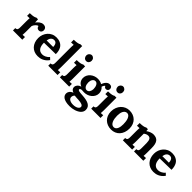

<svg xmlns="http://www.w3.org/2000/svg" viewBox="166 -1617 2865 2865"><g transform="rotate(45 1599.0 -184.0)"><path d="M289.6 -386.2Q302.7 -386.2 314.7 -382.6Q326.7 -378.9 335.4 -371.6Q344.2 -364.3 349.6 -352.5Q355 -340.8 355 -324.2Q355 -315.4 352.1 -306.2Q349.1 -296.9 343 -289.3Q336.9 -281.7 326.7 -276.6Q316.4 -271.5 302.2 -271.5Q294.4 -271.5 286.6 -273.7Q278.8 -275.9 272 -280.8Q265.1 -285.6 260.3 -293.9Q255.4 -302.2 253.9 -315.4Q242.7 -315.4 231.2 -307.9Q219.7 -300.3 209.7 -289.3Q199.7 -278.3 191.9 -265.4Q184.1 -252.4 181.2 -242.2V-120.1Q181.2 -114.7 180.9 -107.2Q180.7 -99.6 180.2 -90.8Q179.7 -82 179.2 -72.8Q178.7 -63.5 178.2 -54.7L226.6 -57.1V0H30.3V-48.8Q45.9 -48.8 54.9 -53.5Q64 -58.1 68.4 -66.9Q72.8 -75.7 73.7 -87.9Q74.7 -100.1 74.7 -115.2V-241.2Q74.7 -254.9 75.4 -271.5Q76.2 -288.1 77.6 -304.7L25.4 -302.7V-359.4Q51.3 -359.4 71 -361.6Q90.8 -363.8 105 -366.9Q119.1 -370.1 127.7 -374Q136.2 -377.9 140.6 -381.8H177.2L180.7 -317.4H181.6Q189 -327.1 199.5 -339.4Q210 -351.6 223.6 -361.8Q237.3 -372.1 253.7 -379.2Q270 -386.2 289.6 -386.2Z M567.4 -334Q550.8 -334 537.8 -327.6Q524.9 -321.3 515.4 -310.3Q505.9 -299.3 500 -283.9Q494.1 -268.6 491.2 -249.5H629.4Q628.4 -272.9 623.8 -288.8Q619.1 -304.7 610.8 -314.9Q602.5 -325.2 591.6 -329.6Q580.6 -334 567.4 -334ZM732.4 -201.7 486.8 -197.3Q486.8 -166.5 492.4 -140.4Q498 -114.3 510.5 -95.2Q522.9 -76.2 543 -65.4Q563 -54.7 592.3 -54.7Q603.5 -54.7 617.4 -57.6Q631.3 -60.5 645.8 -67.1Q660.2 -73.7 674.8 -84.5Q689.5 -95.2 702.1 -111.3L735.8 -79.1Q715.8 -50.3 693.1 -32.5Q670.4 -14.6 647.7 -4.9Q625 4.9 602.8 8.5Q580.6 12.2 561.5 12.2Q520 12.2 486.1 -1.7Q452.1 -15.6 427.7 -41.7Q403.3 -67.9 389.9 -104.2Q376.5 -140.6 376.5 -186.5Q376.5 -226.1 389.9 -262Q403.3 -297.9 427.7 -325.7Q452.1 -353.5 486.8 -369.9Q521.5 -386.2 564 -386.2Q584.5 -386.2 605.2 -382.6Q626 -378.9 644.8 -370.4Q663.6 -361.8 679.9 -347.9Q696.3 -334 707.8 -313.5Q719.2 -293 726.1 -265.4Q732.9 -237.8 732.4 -201.7Z M925.8 -120.1Q925.8 -114.7 925.5 -107.2Q925.3 -99.6 924.8 -90.8Q924.3 -82 923.8 -72.8Q923.3 -63.5 922.9 -54.7L971.2 -57.1V0H774.9V-48.8Q790.5 -48.8 799.6 -53.5Q808.6 -58.1 813 -66.9Q817.4 -75.7 818.6 -87.9Q819.8 -100.1 819.8 -115.2V-422.9Q819.8 -436.5 820.3 -454.1Q820.8 -471.7 822.8 -488.3L770 -486.3V-543Q795.9 -543 815.7 -545.2Q835.4 -547.4 849.6 -550.5Q863.8 -553.7 872.3 -557.6Q880.9 -561.5 885.3 -565.4H925.8Z M1170.9 -120.1Q1170.9 -114.7 1170.7 -107.2Q1170.4 -99.6 1169.9 -90.8Q1169.4 -82 1168.9 -72.8Q1168.5 -63.5 1168 -54.7L1216.3 -57.1V0H1020V-48.8Q1035.6 -48.8 1044.7 -53.5Q1053.7 -58.1 1058.1 -66.9Q1062.5 -75.7 1063.5 -87.9Q1064.5 -100.1 1064.5 -115.2V-239.3Q1064.5 -252.9 1065.2 -270.5Q1065.9 -288.1 1067.4 -304.7L1015.1 -302.7V-359.4Q1041 -359.4 1060.8 -361.6Q1080.6 -363.8 1094.7 -366.9Q1108.9 -370.1 1117.4 -374Q1126 -377.9 1130.4 -381.8H1170.9ZM1181.6 -509.3Q1181.6 -496.6 1177.7 -485.6Q1173.8 -474.6 1166.5 -466.1Q1159.2 -457.5 1148.9 -452.9Q1138.7 -448.2 1126 -448.2Q1113.3 -448.2 1102.5 -452.9Q1091.8 -457.5 1084 -466.1Q1076.2 -474.6 1072 -485.6Q1067.9 -496.6 1067.9 -509.3Q1067.9 -522 1072.5 -533.4Q1077.1 -544.9 1085 -553.2Q1092.8 -561.5 1103 -566.4Q1113.3 -571.3 1125 -571.3Q1137.2 -571.3 1147.5 -566.4Q1157.7 -561.5 1165.5 -553.2Q1173.3 -544.9 1177.5 -533.4Q1181.6 -522 1181.6 -509.3Z M1447.8 41.5Q1439 41.5 1429.2 41Q1419.4 40.5 1409.4 39.8Q1399.4 39.1 1389.4 38.1Q1379.4 37.1 1371.6 35.6Q1358.9 45.4 1353 60.1Q1347.2 74.7 1347.2 87.9Q1347.2 102.5 1354.2 114.3Q1361.3 126 1374.5 134Q1387.7 142.1 1406 146.5Q1424.3 150.9 1447.8 150.9Q1473.6 150.9 1494.1 145.5Q1514.6 140.1 1528.3 131.6Q1542 123 1548.8 112.3Q1555.7 101.6 1555.7 90.8Q1555.7 67.9 1529.3 56.2Q1502.9 44.4 1447.8 41.5ZM1436.5 -335.9Q1421.4 -335.9 1409.9 -328.6Q1398.4 -321.3 1390.1 -309.1Q1381.8 -296.9 1377.7 -280.8Q1373.5 -264.6 1373.5 -247.6Q1373.5 -227.5 1377.7 -209.5Q1381.8 -191.4 1389.9 -177.2Q1397.9 -163.1 1410.2 -154.8Q1422.4 -146.5 1437.5 -146.5Q1452.6 -146.5 1464.1 -153.6Q1475.6 -160.6 1483.4 -172.9Q1491.2 -185.1 1495.4 -200.2Q1499.5 -215.3 1499.5 -230.5Q1499.5 -250.5 1495.6 -269.3Q1491.7 -288.1 1483.9 -303Q1476.1 -317.9 1464.1 -326.9Q1452.1 -335.9 1436.5 -335.9ZM1627 -360.4Q1621.6 -360.4 1615.5 -362.5Q1609.4 -364.7 1604.2 -368.7Q1599.1 -372.6 1595.5 -377.9Q1591.8 -383.3 1590.8 -389.2Q1585.9 -387.7 1580.8 -382.3Q1575.7 -377 1571.3 -369.6Q1566.9 -362.3 1564 -354.5Q1561 -346.7 1559.6 -340.8Q1581.5 -322.3 1593 -297.6Q1604.5 -272.9 1604.5 -244.1Q1604.5 -211.9 1590.1 -184.6Q1575.7 -157.2 1552.2 -137.5Q1528.8 -117.7 1498 -106.7Q1467.3 -95.7 1434.6 -95.7Q1424.3 -95.7 1412.4 -96.9Q1400.4 -98.1 1389.2 -98.1Q1372.6 -98.1 1361.3 -92.3Q1350.1 -86.4 1350.1 -75.7Q1350.1 -68.8 1355.2 -64Q1360.4 -59.1 1371.8 -56.2Q1383.3 -53.2 1401.6 -51.3Q1419.9 -49.3 1446.3 -47.9Q1489.3 -45.4 1524.4 -38.6Q1559.6 -31.7 1585 -18.3Q1610.4 -4.9 1624.3 16.8Q1638.2 38.6 1638.2 71.3Q1638.2 92.3 1629.4 110.6Q1620.6 128.9 1605.5 143.3Q1590.3 157.7 1569.6 168.9Q1548.8 180.2 1525.4 187.7Q1502 195.3 1476.6 199.2Q1451.2 203.1 1426.3 203.1Q1377.9 203.1 1345 194.8Q1312 186.5 1292.2 172.9Q1272.5 159.2 1263.9 141.6Q1255.4 124 1255.4 105Q1255.4 93.3 1259 81.3Q1262.7 69.3 1270.8 58.1Q1278.8 46.9 1292.5 36.9Q1306.2 26.9 1326.7 19Q1311 14.6 1300.5 7.6Q1290 0.5 1283.4 -8.1Q1276.9 -16.6 1273.9 -26.6Q1271 -36.6 1271 -47.4Q1271 -56.6 1274.7 -67.9Q1278.3 -79.1 1286.9 -90.6Q1295.4 -102.1 1309.3 -111.8Q1323.2 -121.6 1344.2 -127.4V-128.4Q1327.6 -134.8 1314.2 -144.8Q1300.8 -154.8 1291 -168.7Q1281.2 -182.6 1275.6 -200Q1270 -217.3 1270 -237.3Q1270 -270 1284.2 -297.6Q1298.3 -325.2 1321.8 -345Q1345.2 -364.7 1375.2 -375.5Q1405.3 -386.2 1437 -386.2Q1446.8 -386.2 1458.5 -385Q1470.2 -383.8 1482.2 -381.1Q1494.1 -378.4 1505.6 -374Q1517.1 -369.6 1526.4 -363.3Q1532.7 -380.4 1541.5 -396.5Q1550.3 -412.6 1562.3 -425.5Q1574.2 -438.5 1588.9 -446Q1603.5 -453.6 1621.6 -453.6Q1647 -453.6 1660.2 -440.4Q1673.3 -427.2 1673.3 -405.3Q1673.3 -398.4 1671.1 -390.6Q1668.9 -382.8 1663.8 -376Q1658.7 -369.1 1649.7 -364.7Q1640.6 -360.4 1627 -360.4Z M1832 -120.1Q1832 -114.7 1831.8 -107.2Q1831.5 -99.6 1831.1 -90.8Q1830.6 -82 1830.1 -72.8Q1829.6 -63.5 1829.1 -54.7L1877.4 -57.1V0H1681.2V-48.8Q1696.8 -48.8 1705.8 -53.5Q1714.8 -58.1 1719.2 -66.9Q1723.6 -75.7 1724.6 -87.9Q1725.6 -100.1 1725.6 -115.2V-239.3Q1725.6 -252.9 1726.3 -270.5Q1727.1 -288.1 1728.5 -304.7L1676.3 -302.7V-359.4Q1702.1 -359.4 1721.9 -361.6Q1741.7 -363.8 1755.9 -366.9Q1770 -370.1 1778.6 -374Q1787.1 -377.9 1791.5 -381.8H1832ZM1842.8 -509.3Q1842.8 -496.6 1838.9 -485.6Q1835 -474.6 1827.6 -466.1Q1820.3 -457.5 1810.1 -452.9Q1799.8 -448.2 1787.1 -448.2Q1774.4 -448.2 1763.7 -452.9Q1752.9 -457.5 1745.1 -466.1Q1737.3 -474.6 1733.2 -485.6Q1729 -496.6 1729 -509.3Q1729 -522 1733.6 -533.4Q1738.3 -544.9 1746.1 -553.2Q1753.9 -561.5 1764.2 -566.4Q1774.4 -571.3 1786.1 -571.3Q1798.3 -571.3 1808.6 -566.4Q1818.8 -561.5 1826.7 -553.2Q1834.5 -544.9 1838.6 -533.4Q1842.8 -522 1842.8 -509.3Z M2106 -334Q2084 -333 2069.3 -321Q2054.7 -309.1 2045.4 -290.3Q2036.1 -271.5 2032.5 -247.3Q2028.8 -223.1 2028.8 -198.7Q2028.8 -169.9 2033.2 -141.6Q2037.6 -113.3 2047.6 -91.1Q2057.6 -68.8 2073.7 -54.9Q2089.8 -41 2112.3 -41Q2134.8 -41.5 2148.7 -53.5Q2162.6 -65.4 2170.9 -84.7Q2179.2 -104 2182.4 -127.7Q2185.5 -151.4 2185.5 -175.3Q2185.5 -203.1 2181.6 -231.4Q2177.7 -259.8 2168.5 -282.5Q2159.2 -305.2 2144 -319.6Q2128.9 -334 2106 -334ZM2107.4 -386.2Q2147.5 -386.2 2181.9 -373.3Q2216.3 -360.4 2241.7 -335.4Q2267.1 -310.5 2281.5 -274.9Q2295.9 -239.3 2295.9 -194.3Q2295.9 -147 2282.2 -108.9Q2268.6 -70.8 2243.9 -43.7Q2219.2 -16.6 2184.8 -2.2Q2150.4 12.2 2109.4 12.2Q2068.8 12.2 2033.9 -1.2Q1999 -14.6 1973.4 -39.3Q1947.8 -64 1933.1 -99.4Q1918.5 -134.8 1918.5 -178.7Q1918.5 -225.1 1933.6 -263.4Q1948.7 -301.8 1974.4 -329.1Q2000 -356.4 2034.4 -371.3Q2068.8 -386.2 2107.4 -386.2Z M2735.4 -120.1Q2735.4 -114.7 2735.1 -107.2Q2734.9 -99.6 2734.6 -90.8Q2734.4 -82 2733.6 -72.8Q2732.9 -63.5 2732.4 -54.7L2780.8 -57.1V0H2584.5V-48.8Q2600.6 -48.8 2609.4 -53.5Q2618.2 -58.1 2622.6 -66.9Q2627 -75.7 2628.2 -87.9Q2629.4 -100.1 2629.4 -115.2L2628.9 -221.7Q2628.4 -271.5 2613.8 -294.4Q2599.1 -317.4 2568.4 -317.4Q2548.8 -317.4 2530.8 -309.3Q2512.7 -301.3 2500 -290V-120.1Q2500 -114.7 2499.8 -107.2Q2499.5 -99.6 2499 -90.8Q2498.5 -82 2498 -72.8Q2497.6 -63.5 2497.1 -54.7L2545.4 -57.1V0H2349.1V-48.8Q2364.7 -48.8 2373.8 -53.5Q2382.8 -58.1 2387.2 -66.9Q2391.6 -75.7 2392.6 -87.9Q2393.6 -100.1 2393.6 -115.2V-241.2Q2393.6 -254.9 2394.3 -271.5Q2395 -288.1 2396.5 -304.7L2344.2 -302.7V-359.4Q2370.1 -359.4 2389.9 -361.6Q2409.7 -363.8 2423.8 -366.9Q2438 -370.1 2446.5 -374Q2455.1 -377.9 2459.5 -381.8H2496.1L2499.5 -344.7H2500.5Q2511.7 -353 2525.6 -360.8Q2539.6 -368.7 2554.4 -374.3Q2569.3 -379.9 2583.5 -383.1Q2597.7 -386.2 2608.9 -386.2Q2643.1 -386.2 2667 -376.7Q2690.9 -367.2 2706.1 -346.9Q2721.2 -326.7 2728.3 -295.4Q2735.4 -264.2 2735.4 -220.7Z M3008.8 -334Q2992.2 -334 2979.2 -327.6Q2966.3 -321.3 2956.8 -310.3Q2947.3 -299.3 2941.4 -283.9Q2935.5 -268.6 2932.6 -249.5H3070.8Q3069.8 -272.9 3065.2 -288.8Q3060.5 -304.7 3052.2 -314.9Q3043.9 -325.2 3033 -329.6Q3022 -334 3008.8 -334ZM3173.8 -201.7 2928.2 -197.3Q2928.2 -166.5 2933.8 -140.4Q2939.5 -114.3 2951.9 -95.2Q2964.4 -76.2 2984.4 -65.4Q3004.4 -54.7 3033.7 -54.7Q3044.9 -54.7 3058.8 -57.6Q3072.8 -60.5 3087.2 -67.1Q3101.6 -73.7 3116.2 -84.5Q3130.9 -95.2 3143.6 -111.3L3177.2 -79.1Q3157.2 -50.3 3134.5 -32.5Q3111.8 -14.6 3089.1 -4.9Q3066.4 4.9 3044.2 8.5Q3022 12.2 3002.9 12.2Q2961.4 12.2 2927.5 -1.7Q2893.6 -15.6 2869.1 -41.7Q2844.7 -67.9 2831.3 -104.2Q2817.9 -140.6 2817.9 -186.5Q2817.9 -226.1 2831.3 -262Q2844.7 -297.9 2869.1 -325.7Q2893.6 -353.5 2928.2 -369.9Q2962.9 -386.2 3005.4 -386.2Q3025.9 -386.2 3046.6 -382.6Q3067.4 -378.9 3086.2 -370.4Q3105 -361.8 3121.3 -347.9Q3137.7 -334 3149.2 -313.5Q3160.6 -293 3167.5 -265.4Q3174.3 -237.8 3173.8 -201.7Z"/></g></svg>

Font: Parastoo Print
Style: Print-Bold
Weight: 700
Foundry: Saber Rastikerdar (saber.rastikerdar@gmail.com)
Version: Version 1.0.0-alpha3